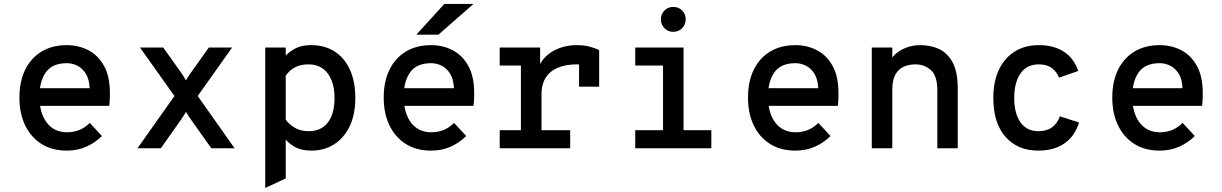

<svg xmlns="http://www.w3.org/2000/svg" viewBox="-20 -752 6200 974"><path d="M319 12Q243.5 12 189.8 -22.2Q136 -56.5 107.2 -117Q78.5 -177.5 78.5 -256Q78.5 -339.5 108.2 -399.2Q138 -459 191.8 -491Q245.5 -523 319 -523Q379 -523 428.8 -497Q478.5 -471 508 -417.2Q537.5 -363.5 537.5 -280Q537.5 -267.5 537 -250.8Q536.5 -234 534 -215H158.5V-304.5H435Q432.5 -351 414.8 -379Q397 -407 371.5 -419.2Q346 -431.5 319 -431.5Q246 -431.5 213 -385.8Q180 -340 180 -262Q180 -179.5 217 -130.2Q254 -81 320.5 -81Q353 -81 381.5 -92.2Q410 -103.5 435.5 -128.5L497 -62Q465 -29.5 420 -8.8Q375 12 319 12Z M677.5 0 865 -265 690 -511H808L897 -386Q904 -376 911 -365Q918 -354 923.5 -344.5Q929 -354 936 -365Q943 -376 950.5 -386L1039.5 -511H1157.5L983 -265L1170 0H1052L950.5 -143Q943 -153 936 -164Q929 -175 923.5 -184.5Q918 -175 911 -164Q904 -153 897 -143L796 0Z M1325.5 201.5V-511H1429.5V-470.5Q1451 -492.5 1481.2 -507.8Q1511.5 -523 1559 -523Q1627 -523 1677.2 -491Q1727.5 -459 1755 -399Q1782.5 -339 1782.5 -255.5Q1782.5 -171 1753.8 -111.2Q1725 -51.5 1674.8 -19.8Q1624.5 12 1560.5 12Q1511 12 1480.2 -4.2Q1449.5 -20.5 1429.5 -44V153ZM1546 -86.5Q1608.5 -86.5 1642.8 -130.2Q1677 -174 1677 -255.5Q1677 -332.5 1642.8 -379Q1608.5 -425.5 1544 -425.5Q1504.5 -425.5 1475.8 -410Q1447 -394.5 1429.5 -367.5V-144.5Q1447 -121 1475.8 -103.8Q1504.5 -86.5 1546 -86.5Z M2167 12Q2091.5 12 2037.8 -22.2Q1984 -56.5 1955.2 -117Q1926.5 -177.5 1926.5 -256Q1926.5 -339.5 1956.2 -399.2Q1986 -459 2039.8 -491Q2093.5 -523 2167 -523Q2227 -523 2276.8 -497Q2326.5 -471 2356 -417.2Q2385.5 -363.5 2385.5 -280Q2385.5 -267.5 2385 -250.8Q2384.5 -234 2382 -215H2006.5V-304.5H2283Q2280.5 -351 2262.8 -379Q2245 -407 2219.5 -419.2Q2194 -431.5 2167 -431.5Q2094 -431.5 2061 -385.8Q2028 -340 2028 -262Q2028 -179.5 2065 -130.2Q2102 -81 2168.5 -81Q2201 -81 2229.5 -92.2Q2258 -103.5 2283.5 -128.5L2345 -62Q2313 -29.5 2268 -8.8Q2223 12 2167 12ZM2092 -576 2234 -732H2382L2204 -576Z M2515 0V-91.5H2622.5V-419.5H2515V-511H2720V-397.5L2714 -412.5Q2725.5 -445 2753.8 -470Q2782 -495 2821 -509Q2860 -523 2904.5 -523Q2943 -523 2972 -515.2Q3001 -507.5 3019.5 -497V-312.5H2917.5V-466.5L2958.5 -420Q2944.5 -423 2931.2 -424.2Q2918 -425.5 2907 -425.5Q2848 -425.5 2808 -407.8Q2768 -390 2747.5 -356.5Q2727 -323 2727 -276.5V-91.5H2872.5V0Z M3343.5 -5V-511H3447.5V-5ZM3202.5 0V-91.5H3588.5V0ZM3202.5 -419.5V-511H3408.5V-419.5ZM3395 -590.5Q3369 -590.5 3350.8 -609Q3332.5 -627.5 3332.5 -654Q3332.5 -680.5 3350.8 -698.8Q3369 -717 3395 -717Q3422.5 -717 3440.5 -698.8Q3458.5 -680.5 3458.5 -654Q3458.5 -627.5 3440.5 -609Q3422.5 -590.5 3395 -590.5Z M4015 12Q3939.5 12 3885.8 -22.2Q3832 -56.5 3803.2 -117Q3774.5 -177.5 3774.5 -256Q3774.5 -339.5 3804.2 -399.2Q3834 -459 3887.8 -491Q3941.5 -523 4015 -523Q4075 -523 4124.8 -497Q4174.5 -471 4204 -417.2Q4233.5 -363.5 4233.5 -280Q4233.5 -267.5 4233 -250.8Q4232.5 -234 4230 -215H3854.5V-304.5H4131Q4128.5 -351 4110.8 -379Q4093 -407 4067.5 -419.2Q4042 -431.5 4015 -431.5Q3942 -431.5 3909 -385.8Q3876 -340 3876 -262Q3876 -179.5 3913 -130.2Q3950 -81 4016.5 -81Q4049 -81 4077.5 -92.2Q4106 -103.5 4131.5 -128.5L4193 -62Q4161 -29.5 4116 -8.8Q4071 12 4015 12Z M4402.5 0V-511H4506.5V-398.5L4492 -427Q4496 -451.5 4517.8 -473.2Q4539.5 -495 4573.5 -509Q4607.5 -523 4649.5 -523Q4704 -523 4746.8 -501.8Q4789.5 -480.5 4814 -432.8Q4838.5 -385 4838.5 -305V0H4735V-294Q4735 -367 4702.5 -396.2Q4670 -425.5 4624 -425.5Q4591.5 -425.5 4564.8 -413.8Q4538 -402 4522.2 -373.8Q4506.5 -345.5 4506.5 -296V0Z M5246.5 12Q5142 12 5080.5 -58.2Q5019 -128.5 5019 -255Q5019 -338.5 5047.5 -398.5Q5076 -458.5 5127.8 -490.8Q5179.5 -523 5250 -523Q5324.5 -523 5375.5 -490.8Q5426.5 -458.5 5450 -392L5352.5 -358Q5341 -387.5 5316.2 -406.5Q5291.5 -425.5 5250 -425.5Q5188 -425.5 5156.5 -379Q5125 -332.5 5125 -255Q5125 -176.5 5156.8 -131.5Q5188.5 -86.5 5248 -86.5Q5290 -86.5 5317 -106.2Q5344 -126 5356.5 -162L5454 -130.5Q5432.5 -61.5 5380 -24.8Q5327.5 12 5246.5 12Z M5863 12Q5787.5 12 5733.8 -22.2Q5680 -56.5 5651.2 -117Q5622.5 -177.5 5622.5 -256Q5622.5 -339.5 5652.2 -399.2Q5682 -459 5735.8 -491Q5789.5 -523 5863 -523Q5923 -523 5972.8 -497Q6022.5 -471 6052 -417.2Q6081.5 -363.5 6081.5 -280Q6081.5 -267.5 6081 -250.8Q6080.5 -234 6078 -215H5702.5V-304.5H5979Q5976.5 -351 5958.8 -379Q5941 -407 5915.5 -419.2Q5890 -431.5 5863 -431.5Q5790 -431.5 5757 -385.8Q5724 -340 5724 -262Q5724 -179.5 5761 -130.2Q5798 -81 5864.5 -81Q5897 -81 5925.5 -92.2Q5954 -103.5 5979.5 -128.5L6041 -62Q6009 -29.5 5964 -8.8Q5919 12 5863 12Z"/></svg>

Font: Overpass Mono Light SemiBold
Style: Regular
Weight: 600
Monospace: yes
Version: Version 4.000